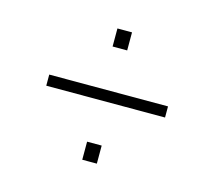

<svg xmlns="http://www.w3.org/2000/svg" viewBox="-66 -520 594 534"><g transform="rotate(15 231.5 -253.0)"><path d="M61 -237V-269H403V-237ZM211 -64V-116H253V-64ZM211 -390V-442H253V-390Z"/></g></svg>

Font: Saira ExtraCondensed Thin
Style: Regular
Weight: 250
Width: 2
Designer: Hector Gatti with collaboration of the Omnibus-Type team
Foundry: Omnibus-Type
Version: Version 1.101